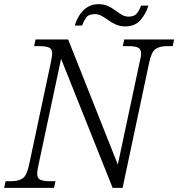

<svg xmlns="http://www.w3.org/2000/svg" viewBox="-37 -904 858 924"><path d="M-17 0 -10 -32H17Q52 -32 72 -45.5Q92 -59 103 -111L208 -605Q210 -617 212 -628Q214 -639 214 -646Q214 -669 198 -675.5Q182 -682 154 -682H127L134 -714H291L530 -112L635 -605Q642 -631 642 -646Q642 -669 626 -675.5Q610 -682 581 -682H554L561 -714H801L794 -682H768Q732 -682 712 -668.5Q692 -655 681 -603L553 0H505L257 -621L148 -109Q142 -83 142 -68Q142 -45 158 -38.5Q174 -32 202 -32H230L223 0ZM566 -777Q540 -777 520.5 -786Q501 -795 485 -806.5Q469 -818 453 -827Q437 -836 419 -836Q389 -836 377 -818.5Q365 -801 358 -781H323Q330 -806 344.5 -829.5Q359 -853 382 -868.5Q405 -884 437 -884Q463 -884 482.5 -875Q502 -866 518 -854Q534 -842 549 -833Q564 -824 582 -824Q610 -824 622.5 -840.5Q635 -857 642 -877H677Q666 -839 639.5 -808Q613 -777 566 -777Z"/></svg>

Font: Noto Serif Light
Style: Italic
Weight: 300
Italic angle: -12°
Designer: Monotype Design Team
Foundry: Monotype Imaging Inc.
Version: Version 2.013